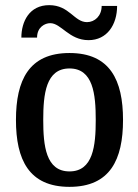

<svg xmlns="http://www.w3.org/2000/svg" viewBox="-20 -716 538 746"><path d="M250 10C408 10 458 -96 458 -250C458 -404 408 -510 250 -510C92 -510 42 -404 42 -250C42 -96 92 10 250 10ZM250 -50C158 -50 148 -150 148 -250C148 -350 158 -450 250 -450C342 -450 352 -350 352 -250C352 -150 342 -50 250 -50ZM375 -693C375 -654 348 -630 318 -630C268 -630 250 -696 171 -696C94 -696 63 -632 63 -570H124C124 -611 155 -626 175 -626C218 -626 248 -560 324 -560C396 -560 435 -620 435 -693Z"/></svg>

Font: Hermeneus One
Style: Regular
Weight: 400
Designer: Rodrigo Fuenzalida, Pablo Impallari
Foundry: Pablo Impallari, Rodrigo Fuenzalida
Version: Version 1.002